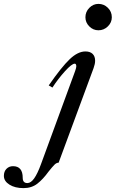

<svg xmlns="http://www.w3.org/2000/svg" viewBox="-232 -710 596 989"><path d="M-212 196Q-212 173 -198.5 159.5Q-185 146 -165 146Q-115 146 -115 206Q-115 233 -91 233Q-73 233 -56 209Q-39 185 -21 136L155 -344Q161 -361 161 -368Q161 -382 153 -382Q138 -382 103 -343.5Q68 -305 38 -259L19 -270Q85 -365 127 -405Q169 -445 208 -445Q232 -445 245 -432.5Q258 -420 258 -397Q258 -381 250 -359L70 128Q59 128 48.5 138.5Q38 149 18 174Q-10 213 -39.5 236Q-69 259 -111 259Q-155 259 -183.5 241Q-212 223 -212 196ZM208 -621Q208 -649 228 -669.5Q248 -690 275 -690Q303 -690 323.5 -670Q344 -650 344 -621Q344 -594 323.5 -574Q303 -554 275 -554Q248 -554 228 -574Q208 -594 208 -621Z"/></svg>

Font: Ibarra Real Nova
Style: Italic
Weight: 400
Italic angle: -22°
Designer: Jose Maria Ribagorda & Octavio Pardo
Foundry: Octavio Pardo
Version: Version 1.014